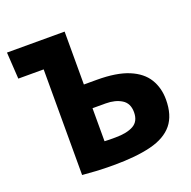

<svg xmlns="http://www.w3.org/2000/svg" viewBox="-129 -856 986 989"><g transform="rotate(-20 364.0 -361.5)"><path d="M330 5Q276 5 233.5 2.5Q191 0 159 -3V-582H20L11 -728H327V-438H398Q506 -438 572 -410.5Q638 -383 668 -334Q698 -285 698 -221Q698 -135 657.5 -85.5Q617 -36 535 -15.5Q453 5 330 5ZM387 -126Q450 -126 485.5 -146Q521 -166 521 -216Q521 -265 486 -286.5Q451 -308 399 -308H327V-127Q341 -126 354.5 -126Q368 -126 387 -126Z"/></g></svg>

Font: Murecho
Style: Bold
Weight: 700
Designer: Neil Summerour
Foundry: Positype
Version: Version 1.010; ttfautohint (v1.8.3)